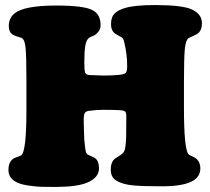

<svg xmlns="http://www.w3.org/2000/svg" viewBox="-20 -736 839 766"><path d="M85.4 -295.4V-420.4Q85.4 -510.3 82 -545.4Q78.6 -580.6 64.5 -585.4Q60.5 -586.9 54.2 -588.6Q47.9 -590.3 44.4 -591.6Q41 -592.8 36.4 -595Q31.7 -597.2 28.3 -599.6Q15.1 -609.4 15.1 -632.3Q15.1 -664.1 38.1 -682.6Q76.7 -713.9 204.6 -713.9Q314.9 -713.9 349.6 -695.3Q381.3 -678.7 381.3 -635.7Q381.3 -614.3 362.3 -599.1Q356.9 -594.7 347.7 -591.3Q338.4 -587.9 333.5 -583.5Q324.2 -575.2 320.3 -553.5Q316.4 -531.7 316.4 -486.8Q316.4 -456.1 319.6 -446.5Q322.8 -437 338.4 -436.5Q376.5 -434.6 393.6 -434.6Q430.7 -434.6 456.5 -437.5Q475.6 -439.5 481.4 -445.1Q487.3 -450.7 487.3 -471.7Q487.3 -521 475.6 -567.9Q473.1 -578.6 469.7 -583Q466.3 -587.4 457.5 -591.3Q439 -600.6 432.6 -607.9Q422.9 -619.6 422.9 -639.6Q422.9 -668.5 438 -682.9Q453.1 -697.3 482.4 -705.1Q520.5 -715.8 599.1 -715.8Q706.1 -715.8 744.6 -698.7Q785.6 -680.2 785.6 -643.6Q785.6 -618.2 773.4 -606Q767.1 -599.6 751.5 -592.8Q735.8 -585.9 732.4 -584Q721.2 -576.7 717.5 -541.3Q713.9 -505.9 713.9 -407.2V-307.1Q713.9 -144 731.4 -121.6Q735.4 -116.7 747.1 -112.1Q758.8 -107.4 764.2 -102.1Q779.3 -87.9 779.3 -64.5Q779.3 -34.2 753.4 -17.1Q717.3 7.3 625.5 7.3Q547.9 7.3 511 3.7Q474.1 0 450.7 -11.7Q436 -19 429 -30Q421.9 -41 421.9 -60.5Q421.9 -83.5 432.6 -97.2Q436.5 -101.6 440.9 -104.7Q445.3 -107.9 451.4 -111.3Q457.5 -114.7 461.4 -117.7Q476.1 -127.9 478.5 -141.1Q483.4 -167 483.4 -198.7Q483.4 -208.5 483.6 -233.4Q483.9 -258.3 483.9 -270.5Q483.9 -286.1 479.5 -290.8Q475.1 -295.4 459 -296.4Q437 -297.9 392.1 -297.9Q366.2 -297.9 335.9 -293.9Q322.3 -292.5 318.1 -284.9Q314 -277.3 314 -262.2Q314 -249 314.2 -239Q314.5 -229 314.9 -218.8Q315.4 -208.5 315.4 -201.2Q315.4 -188 316.4 -176.8Q317.4 -165.5 318.8 -154.5Q320.3 -143.6 320.8 -139.2Q322.3 -124.5 330.6 -119.1Q333.5 -117.2 345.2 -112.3Q356.9 -107.4 361.3 -103.5Q375 -91.8 375 -64.5Q375 -26.9 326.7 -6.8Q285.2 9.8 200.7 9.8Q166 9.8 146.2 9.3Q126.5 8.8 97.9 4.9Q69.3 1 51.8 -6.3Q13.7 -22.5 13.7 -57.6Q13.7 -84 25.9 -96.7Q31.2 -102.5 36.9 -105.2Q42.5 -107.9 50.3 -110.4Q58.1 -112.8 63.5 -115.7Q85.4 -127 85.4 -295.4Z"/></svg>

Font: Cooper* Black
Style: Regular
Weight: 900
Designer: Owen Earl
Foundry: indestructible type*
Version: Version 0.001